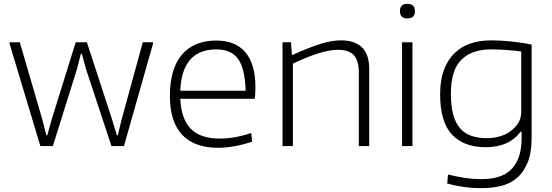

<svg xmlns="http://www.w3.org/2000/svg" viewBox="-20 -760 2873 999"><path d="M30 -532V-540H83L200 -139L221 -56H226L249 -139L374 -540H432L563 -139L588 -56H593L613 -139L723 -540H776V-532L625 0H560L428 -399L406 -480H401L380 -399L255 0H190Z M1115 9Q991 9 927.5 -59Q864 -127 864 -261Q864 -401 926 -475Q988 -549 1106 -549Q1206 -549 1257.5 -487Q1309 -425 1309 -307Q1309 -286 1308 -270.5Q1307 -255 1305 -246H918Q923 -140 973 -89.5Q1023 -39 1123 -39Q1161 -39 1201.5 -46Q1242 -53 1287 -68L1292 -23Q1252 -9 1204 0Q1156 9 1115 9ZM1106 -503Q927 -503 918 -288H1258Q1255 -403 1219 -453Q1183 -503 1106 -503Z M1450 -540H1494L1499 -475H1504Q1550 -496 1586.5 -510Q1623 -524 1652 -533Q1681 -542 1706 -546Q1731 -550 1755 -550Q1825 -550 1863 -514Q1901 -478 1901 -401V0H1847V-380Q1847 -446 1820.5 -473.5Q1794 -501 1740 -501Q1694 -501 1633.5 -481.5Q1573 -462 1504 -429V0H1450Z M2099 -664Q2061 -664 2061 -702Q2061 -740 2099 -740Q2139 -740 2139 -702Q2139 -664 2099 -664ZM2072 -540H2126V0H2072Z M2484 219Q2438 219 2392 212.5Q2346 206 2307 195L2311 148Q2351 158 2395.5 165Q2440 172 2483 172Q2529 172 2567.5 162Q2606 152 2634 127Q2662 102 2678 61Q2694 20 2694 -43V-75H2689Q2628 6 2508 6Q2393 6 2331.5 -60Q2270 -126 2270 -270Q2270 -343 2289.5 -395.5Q2309 -448 2344 -482.5Q2379 -517 2427.5 -533.5Q2476 -550 2535 -550Q2559 -550 2586.5 -548.5Q2614 -547 2642 -544Q2670 -541 2696.5 -537Q2723 -533 2746 -528V-44Q2746 38 2724 89Q2702 140 2666 169Q2630 198 2582.5 208.5Q2535 219 2484 219ZM2515 -41Q2549 -41 2581 -50.5Q2613 -60 2637.5 -78Q2662 -96 2677 -121Q2692 -146 2692 -177V-492Q2663 -496 2621.5 -499.5Q2580 -503 2534 -503Q2435 -503 2380.5 -449Q2326 -395 2326 -272Q2326 -210 2337.5 -166Q2349 -122 2372.5 -94Q2396 -66 2431.5 -53.5Q2467 -41 2515 -41Z"/></svg>

Font: Encode Sans Wide
Style: ExtraLight
Weight: 200
Designer: Pablo Impallari, Andres Torresi
Foundry: Pablo Impallari, Andres Torresi
Version: Version 1.000; ttfautohint (v1.00) -l 8 -r 50 -G 200 -x 14 -